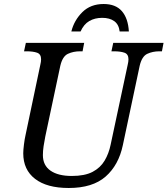

<svg xmlns="http://www.w3.org/2000/svg" viewBox="-20 -928 836 958"><path d="M323 10Q214 10 155 -35.5Q96 -81 96 -163Q96 -179 99.5 -207Q103 -235 107 -252L181 -604Q185 -620 185 -632Q185 -658 165 -665Q145 -672 113 -672H100L109 -714H400L392 -672H379Q346 -672 319 -659.5Q292 -647 281 -600L206 -247Q201 -222 197.5 -198.5Q194 -175 194 -154Q194 -103 232 -76.5Q270 -50 338 -50Q403 -50 442 -70.5Q481 -91 502 -126.5Q523 -162 532 -206L617 -604Q621 -620 621 -632Q621 -658 601 -665Q581 -672 549 -672H536L545 -714H796L788 -672H775Q742 -672 715 -659.5Q688 -647 677 -600L593 -204Q572 -104 507 -47Q442 10 323 10ZM336 -771Q350 -827 391 -867.5Q432 -908 497 -908Q557 -908 588 -872.5Q619 -837 623 -771H577Q573 -806 550 -822.5Q527 -839 490 -839Q453 -839 425.5 -823Q398 -807 382 -771Z"/></svg>

Font: NotoSerif-Italic
Style: Regular
Weight: 400
Italic angle: -12°
Designer: Monotype Design Team
Foundry: Monotype Imaging Inc.
Version: Version 2.007; ttfautohint (v1.8) -l 8 -r 50 -G 200 -x 14 -D